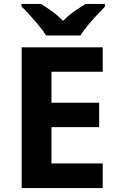

<svg xmlns="http://www.w3.org/2000/svg" viewBox="-20 -954 600 974"><path d="M501 0H90V-714H501V-590H241V-433H483V-309H241V-125H501ZM214 -774Q200 -797 177.5 -824Q155 -851 131.5 -877Q108 -903 89 -921V-934H188Q214 -918 244 -896.5Q274 -875 300 -848Q326 -875 357 -896.5Q388 -918 414 -934H513V-921Q495 -903 471 -877Q447 -851 424.5 -824Q402 -797 388 -774Z"/></svg>

Font: Noto Sans Lisu
Style: Regular
Weight: 400
Designer: Monotype Design Team. David Williams.
Foundry: Monotype Imaging Inc.
Version: Version 2.102